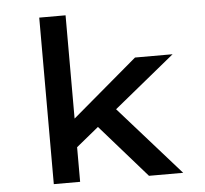

<svg xmlns="http://www.w3.org/2000/svg" viewBox="-52 -795 906 850"><g transform="rotate(-5 400.5 -370.0)"><path d="M258 -144 244 -259 560 -527H727ZM153 0V-740H270V0ZM576 0 340 -269 424 -343 728 0Z"/></g></svg>

Font: Lexend Giga Medium
Style: Regular
Weight: 500
Designer: Bonnie Shaver-Troup, Thomas Jockin
Foundry: Lexend
Version: Version 1.007